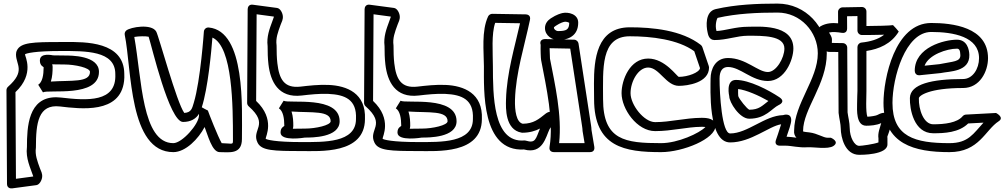

<svg xmlns="http://www.w3.org/2000/svg" viewBox="-20 -822 5598 1069"><path d="M219.2 -307.8C247.9 -325.6 531 -276.6 531 -422C531 -513.9 375.2 -513 338 -513C330.3 -513 302 -513.8 276.1 -513.8C273.1 -513.8 202 -531.5 202 -485C202 -455.8 221.8 -450.3 223 -447.7C222.9 -403.4 215.9 -364.7 192.8 -350.2C191.9 -349.7 220 -308.3 219.2 -307.8ZM263.2 -367.9C271.7 -394.8 273 -424.5 273 -449C273 -454.7 272.2 -458.5 270.4 -463.8C295 -463.9 328.4 -463 338 -463C397.4 -463 481 -444.6 481 -422C481 -360.9 377.5 -375.8 263.2 -367.9ZM68.8 173.5 66.1 -309C175.6 -412.3 117.8 -509.7 119.1 -519.5C124.8 -525 173.2 -538 317 -538C455.7 -538 622 -541.2 622 -410C622 -409.6 622 -409.1 622 -408.8C629.5 -250.6 464.1 -261.8 319.9 -278.8C310.6 -279.9 301.6 -280.5 292.9 -280.5C136.5 -281.1 130.1 -114.6 130 -3.7C122 60.2 149.9 113.7 164.9 159C164.9 159.2 164.8 159.6 164.3 160.7ZM19 202.1C19.1 224.3 37.2 228.1 47.3 226.8L182.3 208.8C200.4 206.4 213 180.9 214.7 163.8C216.7 143.4 208.2 131.1 202.5 115.4C187.5 74.4 174.4 40 179.8 1.5C179.9 0.6 180 -0.9 180 -2C180 -136.4 192.6 -243.5 314.1 -229.2C428.5 -215.7 649.9 -187.4 670.8 -370.7C672.3 -383.4 672.7 -395.3 672 -410.6C671 -591.6 454.4 -588.7 344.2 -588.1C334.6 -588.1 325.5 -588 317 -588C162.9 -588 95.7 -585.9 74.1 -541.4C70.3 -533.5 69 -525.3 69.1 -518.1C69.3 -461.6 123.9 -426.7 24.4 -338.7C19.5 -334.3 16 -327.1 16 -319.9Z M1137.4 -206.6C1137.4 -206.6 1103.2 -223.8 1103.5 -224.7C1138 -331.5 1156.6 -535.5 1162.7 -612.7C1276.1 -562.1 1277 -228.1 1277 -48C1277 -12.4 1280.2 -23.3 1214.4 -24.9C1193.2 -61.1 1142.7 -190.6 1137.4 -206.6ZM1088 -188.3V-180C1088 -130.9 994.2 -25 945 -25C769.4 -25 769.5 -383.3 727.7 -616.3C752.8 -620.8 791.9 -621.2 807.6 -617.5C824.1 -568.4 922.6 -143 999 -143C1042.1 -143 1071.5 -160.9 1088 -188.3ZM1327 -48C1327 -218 1348.8 -649.7 1142.3 -668.9C1127.5 -670.3 1115.9 -659 1115.1 -645.7C1115.1 -645.7 1096.6 -374.3 1059.1 -250.2C1049.4 -218.4 1045.7 -195.9 1006 -193.2C963.9 -250.5 864.5 -619.7 849.9 -646.1C824.4 -691.9 706.4 -671.3 683.2 -652.4C676.5 -647 672.6 -637.2 674.5 -627.9C713.9 -438.1 696.5 25 945 25C1014 25 1085.8 -50.4 1119.2 -114.8C1137.3 -70.2 1160 25 1203 25C1254.3 25 1327 40.1 1327 -48Z M1532.8 -218.8C1556 -204.3 1562.9 -164.2 1563 -121.3C1561.2 -117.3 1542 -113.3 1542 -84C1542 -32.7 1678 -56 1678 -56C1715.2 -56 1871 -55.1 1871 -147C1871 -292.4 1587.9 -243.4 1559.2 -261.2C1558.3 -261.8 1533.6 -218.3 1532.8 -218.8ZM1603.2 -201.1C1715.9 -193.3 1821 -208.1 1821 -147C1821 -124.4 1737.4 -106 1678 -106C1667.7 -106 1637.8 -105.1 1610.4 -105.2C1610.9 -106.8 1613 -114.4 1613 -120C1613 -144.6 1612.2 -172.4 1603.2 -201.1ZM1408.8 -742.5 1504.3 -729.7C1505 -728.1 1504.9 -728.2 1504.9 -728C1504.9 -728 1502.2 -719.9 1495.5 -701.6C1481.3 -662.6 1463.4 -617.9 1470 -565.3C1470 -531.9 1470.7 -497.2 1474.7 -463.5C1485.7 -369.5 1529 -274.7 1659.9 -290.2C1705.7 -295.6 1759.4 -301.4 1808.4 -299.2C1901.4 -294.9 1967.1 -267.5 1962 -160.2C1962 -159.8 1962 -159.3 1962 -159C1962 -25.6 1783.2 -31 1657 -31C1512.4 -31 1464.4 -44.4 1459.1 -49.5C1457.7 -60.1 1514.6 -157.6 1406.1 -260ZM1387.3 -795.8C1365.3 -798.7 1359.1 -781.3 1359 -771.1L1356 -249.1C1356 -242.5 1359 -235.1 1364.4 -230.3C1483 -125.5 1376.7 -102 1414.4 -27C1436.5 16.9 1503.3 19 1657 19C1759.4 19 2010.9 37.6 2012 -158.4C2018.3 -302.9 1911.6 -344.8 1808.9 -349.2C1755 -351.5 1699.6 -345.2 1654.1 -339.8C1561 -328.8 1534.5 -382.6 1524.3 -469.3C1520.7 -500.2 1520 -534 1520 -567C1520 -567.8 1519.9 -569.4 1519.8 -570.5C1514.4 -609 1527.5 -643.4 1542.5 -684.4C1548.2 -700.1 1556.7 -712.4 1554.7 -732.8C1553 -749.9 1541 -775.3 1522.3 -777.8Z M2183.8 -218.8C2207 -204.3 2213.9 -164.2 2214 -121.3C2212.2 -117.3 2193 -113.3 2193 -84C2193 -32.7 2329 -56 2329 -56C2366.2 -56 2522 -55.1 2522 -147C2522 -292.4 2238.9 -243.4 2210.2 -261.2C2209.3 -261.8 2184.6 -218.3 2183.8 -218.8ZM2254.2 -201.1C2366.9 -193.3 2472 -208.1 2472 -147C2472 -124.4 2388.4 -106 2329 -106C2318.7 -106 2288.8 -105.1 2261.4 -105.2C2261.9 -106.8 2264 -114.4 2264 -120C2264 -144.6 2263.2 -172.4 2254.2 -201.1ZM2059.8 -742.5 2155.3 -729.7C2156 -728.1 2155.9 -728.2 2155.9 -728C2155.9 -728 2153.2 -719.9 2146.5 -701.6C2132.3 -662.6 2114.4 -617.9 2121 -565.3C2121 -531.9 2121.7 -497.2 2125.7 -463.5C2136.7 -369.5 2180 -274.7 2310.9 -290.2C2356.7 -295.6 2410.4 -301.4 2459.4 -299.2C2552.4 -294.9 2618.1 -267.5 2613 -160.2C2613 -159.8 2613 -159.3 2613 -159C2613 -25.6 2434.2 -31 2308 -31C2163.4 -31 2115.4 -44.4 2110.1 -49.5C2108.7 -60.1 2165.6 -157.6 2057.1 -260ZM2038.3 -795.8C2016.3 -798.7 2010.1 -781.3 2010 -771.1L2007 -249.1C2007 -242.5 2010 -235.1 2015.4 -230.3C2134 -125.5 2027.7 -102 2065.4 -27C2087.5 16.9 2154.3 19 2308 19C2410.4 19 2661.9 37.6 2663 -158.4C2669.3 -302.9 2562.6 -344.8 2459.9 -349.2C2406 -351.5 2350.6 -345.2 2305.1 -339.8C2212 -328.8 2185.5 -382.6 2175.3 -469.3C2171.7 -500.2 2171 -534 2171 -567C2171 -567.8 2170.9 -569.4 2170.8 -570.5C2165.4 -609 2178.5 -643.4 2193.5 -684.4C2199.2 -700.1 2207.7 -712.4 2205.7 -732.8C2204 -749.9 2192 -775.3 2173.3 -777.8Z M2888.3 -83C2928.3 -83 2961.5 -93.1 2986.5 -106.3C2962.6 -48.7 2962.7 -22.2 2907.6 -38.9C2904.6 -39.8 2901 -40.1 2898.3 -39.9C2723.6 -25.8 2724.9 -297.4 2724.3 -453.1C2724 -533 2715.6 -632.3 2737 -694.7L2875.4 -692.5C2845.7 -559.5 2801.6 -416.7 2797.3 -267.7C2795.9 -219.2 2792.3 -99.2 2884.1 -83.4C2885.4 -83.1 2887.3 -83 2888.3 -83ZM2897.6 10.3C3002.8 38.7 3019.1 -61.2 3039.7 -102.9C3041.3 -106 3057.3 -124.6 3057.3 -147C3057.3 -149.6 3060.3 -158.6 3060.3 -171C3060.3 -220.5 3019.8 -190.6 3019.8 -190.6C2978.7 -158 2951.8 -134 2890.6 -133C2854.7 -141.2 2845.6 -206 2847.3 -266.3C2851.6 -416.8 2900.5 -566.9 2930.8 -711.9C2936.4 -739 2913.7 -741.9 2906.7 -742L2720.7 -745C2712.4 -745.1 2702.1 -739.9 2697.7 -730.7C2659.9 -650.3 2674 -534.8 2674.3 -452.9C2674.8 -323.7 2658.6 23.9 2897.6 10.3Z M3122.6 -700.6C3131.5 -702.5 3145.9 -698 3149.3 -694.8C3148.7 -657.2 3133.9 -649 3087.3 -649C3075.1 -649 3064.3 -660.2 3064.3 -666C3064.3 -671 3062.8 -670.6 3074.2 -678.2C3101.3 -696.3 3118.5 -699.7 3122.6 -700.6ZM3112 -749.4C3104.8 -747.8 3079.4 -741.7 3046.5 -719.8C3029.8 -708.7 3014.3 -691.2 3014.3 -666C3014.3 -622.6 3055.6 -599 3087.3 -599C3144.6 -599 3199.3 -622.7 3199.3 -696C3199.3 -744.3 3143.6 -756.3 3112 -749.4ZM3020.8 -604.4C2977.2 -606.4 2990.2 -572.8 2990.2 -572.8C2989.1 -546.9 2990.9 -497 2992.8 -487.3C3022 -334.9 3063.8 -149 3039.7 -4.1C3035.3 22.1 3056.9 25 3064.3 25H3264.3C3290.9 25 3290.2 3.3 3289 -4.1L3273.3 -98.2C3273 -115.3 3268.8 -134.4 3267.1 -147.5L3201 -579.8C3199.4 -590.6 3189.3 -600.8 3176.8 -601ZM3093 -25C3110 -179.6 3069.3 -354.2 3042.1 -495.5C3041.6 -503 3040.3 -534.2 3040 -553.6L3154.8 -551.4L3217.6 -140.6C3220 -122.1 3223.3 -107.6 3223.3 -96C3223.3 -94.7 3223.5 -92.9 3223.7 -91.9L3234.8 -25Z M3845.5 -536.7 3877.5 -442.6C3873.7 -418.3 3810.3 -394.2 3759.7 -394C3749.4 -394.7 3683.6 -496 3588.7 -496C3487.4 -496 3440.7 -377.8 3440.7 -303C3440.7 -216.1 3525.9 -92 3627.7 -92C3720.6 -92 3802.8 -115.2 3885.9 -116C3895 -116.1 3902.9 -115.5 3907.6 -114.8C3874.2 -80.2 3754.4 -25 3660.7 -25C3460.1 -25 3337.7 -41 3337.7 -270C3337.7 -437 3322.6 -620 3486.7 -620C3606.8 -620 3755.3 -602.5 3845.5 -536.7ZM3890.4 -560C3889.1 -563.8 3885.9 -568.7 3882 -571.8C3775 -654.7 3612.2 -670 3486.7 -670C3300.8 -670 3287 -488.3 3287 -356.3C3287 -325.7 3287.7 -296.3 3287.7 -270C3287.7 -2 3459.2 25 3660.7 25C3782.5 25 3964.9 -49.3 3963.6 -121.7C3962.9 -161.6 3918.3 -166.3 3885.5 -166C3793.6 -165.2 3711.6 -142 3627.7 -142C3565.4 -142 3490.7 -238.3 3490.7 -303C3490.7 -368.7 3533.9 -446 3588.7 -446C3651.2 -446 3688.5 -344 3759.7 -344C3807.5 -344 3927.7 -361.1 3927.7 -446C3927.7 -448.3 3927.2 -451.5 3926.4 -454Z M4319.2 -280.8C4260 -320.3 4152.1 -377 4077.3 -377C4018.3 -377 4040.3 -286 4040.3 -286C4040.3 -251.8 4097.9 -161 4151.3 -161C4244.1 -161 4276.5 -218.3 4316.2 -237.5C4316.2 -237.5 4358.3 -254.7 4319.2 -280.8ZM4258.3 -259.7C4223 -232.8 4206.3 -211.4 4152.1 -211C4139.4 -215.3 4095.1 -270.2 4090.3 -287.2C4090.1 -295.5 4088.5 -311.9 4089.6 -326.3C4133.6 -321.4 4205.6 -290.1 4258.3 -259.7ZM3975.9 -722.6C4081.9 -746.8 4196.8 -752 4309.3 -752C4437 -752 4533.3 -644.3 4533.3 -525C4533.3 -379.8 4403.2 -247.1 4401.4 -95.2C4399.1 -77.6 4406.4 -63.1 4414.4 -55.3C4396.6 -57.6 4378.6 -60.2 4359.4 -60.9C4370.5 -93.8 4385.3 -133.1 4385.3 -153C4385.3 -197.4 4340.1 -181 4340.1 -181C4238.3 -178.7 4142.3 -79 4045.3 -79C3999.1 -79 3986.3 -298.4 3986.3 -384C3986.3 -426.1 4001.8 -449 4033.3 -449C4102.4 -449 4164.9 -371 4255.3 -371C4349.4 -371 4397.3 -488.5 4397.3 -552C4397.3 -691.1 4199.4 -673 4144.3 -673C4075.7 -673 4019.8 -651.8 3969.3 -649.3C3958.8 -683.9 3972.5 -721.8 3975.9 -722.6ZM3964.8 -771.4C3904.7 -757.7 3912 -674.6 3919.3 -643.2C3921.7 -632.7 3925.9 -599 3958.3 -599C4026.6 -599 4082.9 -623 4144.3 -623C4226.7 -623 4347.3 -625 4347.3 -552C4347.3 -499.4 4302.1 -421 4255.3 -421C4199.5 -421 4132.7 -499 4033.3 -499C3962.9 -499 3936.3 -437.2 3936.3 -384C3936.3 -334 3920.7 -29 4045.3 -29C4161.2 -29 4261.5 -119.8 4329.1 -130C4319 -96 4300.8 -44.3 4300.8 -44.3C4287.8 -7.6 4324.3 -11 4324.3 -11H4351.3C4387.4 -11 4427.8 1.5 4476.2 -2.1C4507.3 -4.4 4590.2 11.4 4620.5 -9.4C4656.5 -34.1 4606.3 -55 4606.3 -55H4588.3C4563.5 -55 4532.4 -79.1 4486.4 -84.8C4473.4 -86.4 4458.6 -87.4 4451.2 -90.3C4451.3 -90.9 4451.3 -92.1 4451.3 -93C4451.3 -215.5 4583.3 -352.5 4583.3 -525C4583.3 -670.3 4466.5 -802 4309.3 -802C4195.3 -802 4076.8 -797 3964.8 -771.4Z M4696.1 -731.5 4754 -732.5V-652C4754 -638.4 4765.4 -627 4779 -627C4806.9 -627 4860.6 -627.3 4902.7 -628.7C4868.8 -602.3 4825.5 -590.2 4776.4 -585C4763.4 -583.7 4754 -571.9 4754 -560.2V-315C4754 -306.1 4752 -275.4 4752 -243.6C4751.9 -211.1 4745.2 -122 4803 -122C4825.2 -122 4861.8 -124.5 4886.3 -136.7C4880.3 -113.1 4866.1 -81.4 4871 -51.5V-29.1C4844.5 -19 4777.6 -10 4764 -10C4736.4 -10 4711.5 -58.6 4711 -108.3C4710.6 -142 4702.2 -170.2 4699 -196.5L4697.1 -557.1C4697 -570.5 4685.8 -581.8 4672.5 -582C4651.8 -582.3 4631.5 -582.8 4611.5 -583C4611.8 -588.4 4612 -593.3 4612 -600C4612 -618.9 4602.6 -627.7 4595.9 -641C4616.2 -645.5 4640.4 -643.5 4667.5 -639.1C4674.8 -637.9 4696.6 -637.3 4696.5 -663.9ZM4670.5 -781C4658.6 -780.8 4645.9 -770.2 4646 -755.9L4646.3 -692.3C4615.8 -695.3 4580.5 -694.1 4548.5 -675.7C4537.4 -669.3 4532.6 -654.2 4538.9 -642.3C4538.9 -642.3 4556 -610.1 4562 -596.2C4561.7 -583.3 4552.6 -565.6 4569.2 -546.1C4583.5 -529.5 4600.8 -533.1 4612.8 -533C4623.9 -532.9 4635.3 -532.7 4647.2 -532.4L4649 -194.9C4649 -194.2 4649.1 -193 4649.2 -192.2C4653 -158.7 4660.7 -133 4661 -107.7C4661.5 -58.1 4683.8 40 4764 40C4774 40 4921 40.9 4921 -18V-54C4921 -55.5 4920.7 -58.1 4920.3 -59.9C4919.3 -63.8 4959.9 -144.6 4930.8 -180.6C4911.3 -204.7 4882.1 -190.9 4863.4 -181.2C4856.6 -177.6 4829 -172.9 4809.3 -172.1C4799 -198.9 4804 -290.7 4804 -315V-538.2C4873.3 -548.9 4941.7 -576.7 4984 -646.3C4984.5 -647.2 4953 -682.4 4952.1 -682.1C4935.7 -679.2 4855.6 -677.3 4804 -677.1V-758C4804 -772.5 4792 -783.2 4778.5 -783Z M5100.6 -403.1 5216.6 -415.1C5217.4 -415.2 5218.6 -415.4 5219.2 -415.5C5265.2 -425.3 5379.8 -421.1 5377 -516.7C5376.1 -546.8 5364.4 -601 5308 -601C5237.8 -601 5073 -559 5073 -428C5073 -417.5 5079.6 -401 5100.6 -403.1ZM5127.8 -456.2C5150 -517.1 5251.6 -551 5308 -551C5319.7 -551 5326.2 -543.7 5327 -515.3C5328.1 -477.4 5286.6 -480.5 5210.1 -464.7ZM5342 -382C5168 -382 5048.3 -353.9 5046 -276.7C5044.2 -215.4 5067.7 -80 5176 -80C5237 -80 5318.8 -83.3 5370.5 -134.6L5455.8 -139.1C5399.5 -78.6 5372.5 -25 5266 -25C5074.6 -25 4949 -59.4 4949 -249C4949 -388.2 5019.9 -644 5165 -644C5288.2 -644 5431 -618 5431 -498C5431 -438.6 5395.2 -382 5342 -382ZM5342 -332C5435.9 -332 5481 -425.1 5481 -498C5481 -672.7 5279.8 -694 5165 -694C4961.4 -694 4899 -383.1 4899 -249C4899 -17.9 5072.6 25 5266 25C5432.2 25 5465.1 -98.3 5540.6 -147C5574 -168.6 5525.7 -193 5525.7 -193L5357.7 -184C5351.6 -183.6 5344.3 -180.4 5339.8 -175C5309.1 -138.2 5240.1 -130 5176 -130C5122.4 -130 5094.1 -212.5 5096 -275.3C5096.4 -289.1 5153 -332 5342 -332Z"/></svg>

Font: Rocketfuel
Style: Regular
Weight: 400
Designer: Mew Too
Foundry: Cannot Into Space Fonts.
Version: Version 0.27